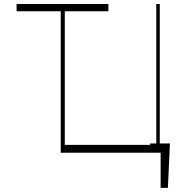

<svg xmlns="http://www.w3.org/2000/svg" viewBox="-20 -747 911 939"><path d="M509.9 -727.3V-691.8H296.9V-38.4H714.5V-45.5H744.3V-727.3H761.4V-45.5H811.1L801.1 171.9H765.6V0H277V-691.8H61.1V-727.3Z"/></svg>

Font: Inter UI Thin
Style: Regular
Weight: 100
Designer: Rasmus Andersson
Foundry: rsms
Version: 3.2;8d6f07862